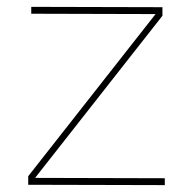

<svg xmlns="http://www.w3.org/2000/svg" viewBox="-20 -537 550 558"><path d="M82 -20 459 -19V1L62 0V-24.9L432.1 -496.1L70.8 -497.1V-517.1L452.1 -516.1V-491.2Z"/></svg>

Font: Montserrat
Style: Thin
Weight: 250
Designer: Julieta Ulanovsky
Foundry: Julieta Ulanovsky
Version: Version 1.000;PS 002.000;hotconv 1.0.70;makeotf.lib2.5.58329